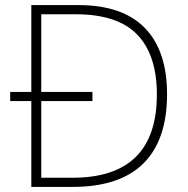

<svg xmlns="http://www.w3.org/2000/svg" viewBox="-20 -827 740 754"><path d="M288 -807Q461 -807 548.5 -717.5Q636 -628 636 -457Q636 -277 543 -185Q450 -93 265 -93H103V-430H20V-466H103V-807ZM277 -771H142V-466H343V-430H142V-129H265Q596 -129 596 -456Q596 -611 519 -691Q442 -771 277 -771Z"/></svg>

Font: Noto Sans Kannada UI ExtraLight
Style: Regular
Weight: 200
Designer: Jelle Bosma - Monotype Design Team
Foundry: Monotype Imaging Inc.
Version: Version 2.005; ttfautohint (v1.8.4.7-5d5b)